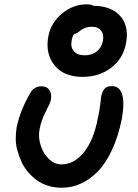

<svg xmlns="http://www.w3.org/2000/svg" viewBox="-20 -882 639 892"><path d="M363.8 -524.9Q275.4 -524.9 232.2 -579.8Q189 -634.8 205.1 -715.8Q217.3 -776.9 268.6 -819.3Q319.8 -861.8 381.8 -861.8Q404.3 -861.8 415 -855Q473.1 -854.5 511 -830.6Q548.8 -806.6 562 -767.3Q575.2 -728 564.9 -678.2Q550.8 -607.9 495.4 -566.4Q439.9 -524.9 363.8 -524.9ZM313 -693.8Q306.6 -662.6 323.5 -643.8Q340.3 -625 373 -625Q406.7 -625 429.4 -642.8Q452.1 -660.6 458 -691.9Q463.9 -720.7 449.7 -739.3Q435.5 -757.8 405.8 -757.8Q389.6 -757.8 376 -752.4Q362.3 -747.1 355 -741Q347.7 -734.9 339.4 -729.5Q331.1 -724.1 324.2 -724.1Q315.9 -711.9 313 -693.8ZM267.1 -9.8Q233.4 -9.8 203.6 -19Q173.8 -28.3 151.4 -44.7Q128.9 -61 110.1 -83Q91.3 -105 79.8 -130.4Q68.4 -155.8 60.8 -182.9Q53.2 -210 53.2 -236.8Q53.2 -263.7 57.1 -289.1Q74.2 -371.6 122.1 -452.1Q128.9 -465.3 142.3 -473.1Q155.8 -481 172.9 -481Q198.2 -481 210 -463.1Q221.7 -445.3 215.8 -416Q213.4 -402.8 193.1 -364.7Q172.9 -326.7 164.1 -283.2Q156.7 -246.1 168.7 -207.3Q180.7 -168.5 207.3 -143.3Q233.9 -118.2 265.1 -118.2Q324.2 -118.2 369.9 -174.6Q415.5 -231 434.1 -331.1Q441.4 -360.4 445.3 -393.8Q449.2 -427.2 450.2 -434.1Q455.1 -458 466.1 -470Q477.1 -481.9 500 -481.9Q534.7 -481.9 547.1 -444.6Q559.6 -407.2 545.9 -329.1Q529.3 -247.6 500.2 -185.3Q471.2 -123 434.1 -85.2Q397 -47.4 355 -28.6Q313 -9.8 267.1 -9.8Z"/></svg>

Font: Shantell Sans Irregular
Style: Italic
Weight: 500
Italic angle: -11.31°
Designer: Stephen Nixon, Anya Danilova, Shantell Martin
Foundry: Arrow Type
Version: Version 1.006;[9816181b4]